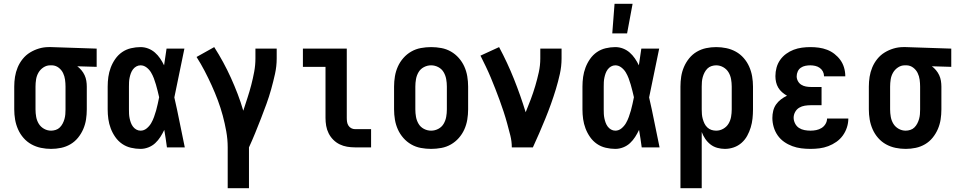

<svg xmlns="http://www.w3.org/2000/svg" viewBox="-20 -776 5040 1011"><path d="M249 8Q222 8 195.5 2.5Q169 -3 145.5 -16Q122 -29 104 -49.5Q86 -70 75 -95Q64 -120 59.5 -146.5Q55 -173 55 -200V-320Q55 -346 59 -371.5Q63 -397 73 -421Q83 -445 99.5 -465.5Q116 -486 138 -499.5Q160 -513 185 -520.5Q210 -528 236 -528H250L489 -520V-424L387 -427Q399 -418 409 -406Q419 -394 425.5 -380Q432 -366 434.5 -350.5Q437 -335 437 -320V-200Q437 -173 433 -147Q429 -121 418.5 -96.5Q408 -72 391 -51Q374 -30 351 -16.5Q328 -3 302 2.5Q276 8 249 8ZM249 -88Q261 -88 273.5 -92Q286 -96 295 -105Q304 -114 310 -125.5Q316 -137 319.5 -149.5Q323 -162 324 -174.5Q325 -187 325 -200V-320Q325 -338 322.5 -356.5Q320 -375 312 -391.5Q304 -408 289 -419.5Q274 -431 255 -432H244Q225 -432 208.5 -421Q192 -410 182.5 -393.5Q173 -377 170 -358Q167 -339 167 -320V-200Q167 -180 170.5 -160.5Q174 -141 184 -124.5Q194 -108 211.5 -98Q229 -88 249 -88Z M720 8Q695 8 669.5 2Q644 -4 623 -18.5Q602 -33 587 -54.5Q572 -76 563 -100Q554 -124 550.5 -149Q547 -174 547 -200V-320Q547 -346 550.5 -371Q554 -396 563 -420Q572 -444 587 -465.5Q602 -487 623 -501.5Q644 -516 669.5 -522Q695 -528 720 -528Q741 -528 760.5 -520.5Q780 -513 795.5 -499.5Q811 -486 823 -468.5Q835 -451 844 -432Q847 -454 850.5 -476Q854 -498 857 -520H951Q937 -456 924.5 -391.5Q912 -327 898 -263Q913 -198 926 -132Q939 -66 953 0H859Q856 -23 852.5 -46Q849 -69 845 -92Q836 -73 824.5 -55Q813 -37 797.5 -22.5Q782 -8 761.5 0Q741 8 720 8ZM720 -88Q738 -88 752.5 -100Q767 -112 776 -127.5Q785 -143 791 -160Q797 -177 802 -194Q807 -211 810.5 -228.5Q814 -246 818 -264Q814 -281 810 -297.5Q806 -314 801 -331Q796 -348 790 -364Q784 -380 775 -395Q766 -410 751.5 -421Q737 -432 720 -432Q708 -432 697.5 -426Q687 -420 680 -410.5Q673 -401 669 -390Q665 -379 662.5 -367Q660 -355 659.5 -343.5Q659 -332 659 -320V-200Q659 -188 659.5 -176.5Q660 -165 662.5 -153Q665 -141 669 -130Q673 -119 680 -109.5Q687 -100 697.5 -94Q708 -88 720 -88Z M1179 215V0Q1179 -42 1171.5 -84Q1164 -126 1153 -167Q1142 -208 1127 -248Q1112 -288 1094.5 -326.5Q1077 -365 1057.5 -402.5Q1038 -440 1015 -476L1108 -528Q1133 -489 1155 -448.5Q1177 -408 1196 -366Q1215 -324 1231.5 -281Q1248 -238 1261 -193Q1272 -227 1283 -260.5Q1294 -294 1303 -328.5Q1312 -363 1318.5 -398Q1325 -433 1325 -468V-520H1437V-468Q1437 -427 1428 -386.5Q1419 -346 1408 -306.5Q1397 -267 1383 -228.5Q1369 -190 1354 -151.5Q1339 -113 1323.5 -75Q1308 -37 1291 0V215Z M1849 0Q1828 0 1807.5 -3.5Q1787 -7 1768.5 -16Q1750 -25 1735 -40Q1720 -55 1710.5 -74Q1701 -93 1697.5 -113.5Q1694 -134 1694 -155V-424H1575V-520H1806V-155Q1806 -144 1807.5 -134Q1809 -124 1814.5 -115Q1820 -106 1829.5 -101Q1839 -96 1849 -96H1934V0Z M2250 8Q2223 8 2196 3Q2169 -2 2145.5 -15.5Q2122 -29 2104 -49.5Q2086 -70 2075 -94.5Q2064 -119 2059.5 -146Q2055 -173 2055 -200V-320Q2055 -347 2059.5 -374Q2064 -401 2075 -425.5Q2086 -450 2104 -470.5Q2122 -491 2145.5 -504.5Q2169 -518 2196 -523Q2223 -528 2250 -528Q2277 -528 2304 -523Q2331 -518 2354.5 -504.5Q2378 -491 2396 -470.5Q2414 -450 2425 -425.5Q2436 -401 2440.5 -374Q2445 -347 2445 -320V-200Q2445 -173 2440.5 -146Q2436 -119 2425 -94.5Q2414 -70 2396 -49.5Q2378 -29 2354.5 -15.5Q2331 -2 2304 3Q2277 8 2250 8ZM2250 -88Q2270 -88 2288 -97.5Q2306 -107 2316 -124Q2326 -141 2329.5 -160.5Q2333 -180 2333 -200V-320Q2333 -340 2329.5 -359.5Q2326 -379 2316 -396Q2306 -413 2288 -422.5Q2270 -432 2250 -432Q2230 -432 2212 -422.5Q2194 -413 2184 -396Q2174 -379 2170.5 -359.5Q2167 -340 2167 -320V-200Q2167 -180 2170.5 -160.5Q2174 -141 2184 -124Q2194 -107 2212 -97.5Q2230 -88 2250 -88Z M2675 0Q2675 -32 2667 -63.5Q2659 -95 2650.5 -126Q2642 -157 2632 -187.5Q2622 -218 2611 -248Q2600 -278 2588.5 -307.5Q2577 -337 2564.5 -367Q2552 -397 2538 -426Q2524 -455 2510 -483L2608 -528Q2652 -446 2686.5 -359.5Q2721 -273 2748 -185Q2762 -219 2775 -253.5Q2788 -288 2798.5 -323.5Q2809 -359 2817 -395Q2825 -431 2825 -468V-520H2937V-468Q2937 -427 2928 -386.5Q2919 -346 2907 -306.5Q2895 -267 2881 -228Q2867 -189 2851.5 -151Q2836 -113 2819.5 -75Q2803 -37 2786 0Z M3220 8Q3195 8 3169.5 2Q3144 -4 3123 -18.5Q3102 -33 3087 -54.5Q3072 -76 3063 -100Q3054 -124 3050.5 -149Q3047 -174 3047 -200V-320Q3047 -346 3050.5 -371Q3054 -396 3063 -420Q3072 -444 3087 -465.5Q3102 -487 3123 -501.5Q3144 -516 3169.5 -522Q3195 -528 3220 -528Q3241 -528 3260.5 -520.5Q3280 -513 3295.5 -499.5Q3311 -486 3323 -468.5Q3335 -451 3344 -432Q3347 -454 3350.5 -476Q3354 -498 3357 -520H3451Q3437 -456 3424.5 -391.5Q3412 -327 3398 -263Q3413 -198 3426 -132Q3439 -66 3453 0H3359Q3356 -23 3352.5 -46Q3349 -69 3345 -92Q3336 -73 3324.5 -55Q3313 -37 3297.5 -22.5Q3282 -8 3261.5 0Q3241 8 3220 8ZM3220 -88Q3238 -88 3252.5 -100Q3267 -112 3276 -127.5Q3285 -143 3291 -160Q3297 -177 3302 -194Q3307 -211 3310.5 -228.5Q3314 -246 3318 -264Q3314 -281 3310 -297.5Q3306 -314 3301 -331Q3296 -348 3290 -364Q3284 -380 3275 -395Q3266 -410 3251.5 -421Q3237 -432 3220 -432Q3208 -432 3197.5 -426Q3187 -420 3180 -410.5Q3173 -401 3169 -390Q3165 -379 3162.5 -367Q3160 -355 3159.5 -343.5Q3159 -332 3159 -320V-200Q3159 -188 3159.5 -176.5Q3160 -165 3162.5 -153Q3165 -141 3169 -130Q3173 -119 3180 -109.5Q3187 -100 3197.5 -94Q3208 -88 3220 -88ZM3204 -600 3216 -756H3311L3282 -600Z M3563 215V-320Q3563 -347 3567 -373Q3571 -399 3581.5 -423.5Q3592 -448 3609 -469Q3626 -490 3649 -503.5Q3672 -517 3698 -522.5Q3724 -528 3751 -528Q3778 -528 3804.5 -522.5Q3831 -517 3854.5 -504Q3878 -491 3896 -470.5Q3914 -450 3925 -425Q3936 -400 3940.5 -373.5Q3945 -347 3945 -320V-200Q3945 -176 3942.5 -152Q3940 -128 3933 -105Q3926 -82 3914.5 -61Q3903 -40 3885 -24Q3867 -8 3844 0Q3821 8 3797 8Q3777 8 3757 2.5Q3737 -3 3721 -15.5Q3705 -28 3693.5 -45Q3682 -62 3675 -81V215ZM3751 -88Q3771 -88 3788.5 -98Q3806 -108 3816 -124.5Q3826 -141 3829.5 -160.5Q3833 -180 3833 -200V-320Q3833 -340 3829.5 -359.5Q3826 -379 3816 -395.5Q3806 -412 3788.5 -422Q3771 -432 3751 -432Q3739 -432 3726.5 -428Q3714 -424 3705 -415Q3696 -406 3690 -394.5Q3684 -383 3680.5 -370.5Q3677 -358 3676 -345.5Q3675 -333 3675 -320V-200Q3675 -187 3676 -174.5Q3677 -162 3680.5 -149.5Q3684 -137 3689.5 -125.5Q3695 -114 3704.5 -105Q3714 -96 3726 -92Q3738 -88 3751 -88Z M4248 8Q4223 8 4199 5Q4175 2 4152 -6.5Q4129 -15 4109 -29Q4089 -43 4075 -63Q4061 -83 4054 -107Q4047 -131 4047 -155Q4047 -174 4051.5 -192.5Q4056 -211 4066.5 -226Q4077 -241 4092 -252.5Q4107 -264 4124 -272Q4110 -280 4098 -290.5Q4086 -301 4078 -314.5Q4070 -328 4066.5 -343.5Q4063 -359 4063 -375Q4063 -398 4069 -420Q4075 -442 4088 -460.5Q4101 -479 4119.5 -492.5Q4138 -506 4159 -514Q4180 -522 4202.5 -525Q4225 -528 4247 -528Q4270 -528 4292 -525Q4314 -522 4335 -514Q4356 -506 4374 -492Q4392 -478 4405 -460Q4418 -442 4424.5 -420Q4431 -398 4431 -375V-374H4319V-375Q4319 -388 4313 -399.5Q4307 -411 4296.5 -418.5Q4286 -426 4273 -429Q4260 -432 4247 -432Q4234 -432 4221 -429.5Q4208 -427 4197 -419.5Q4186 -412 4180.5 -399.5Q4175 -387 4175 -374Q4175 -361 4181.5 -349Q4188 -337 4199 -330Q4210 -323 4223.5 -320.5Q4237 -318 4250 -318H4306V-222H4250Q4234 -222 4218 -219.5Q4202 -217 4188.5 -209Q4175 -201 4167 -186.5Q4159 -172 4159 -156Q4159 -141 4166.5 -126Q4174 -111 4187 -102.5Q4200 -94 4216 -91Q4232 -88 4248 -88Q4263 -88 4278 -91Q4293 -94 4306 -102Q4319 -110 4327 -123.5Q4335 -137 4335 -152H4447Q4447 -128 4439.5 -105Q4432 -82 4418 -62.5Q4404 -43 4384 -29Q4364 -15 4341.5 -6.5Q4319 2 4295.5 5Q4272 8 4248 8Z M4749 8Q4722 8 4695.5 2.5Q4669 -3 4645.5 -16Q4622 -29 4604 -49.5Q4586 -70 4575 -95Q4564 -120 4559.5 -146.5Q4555 -173 4555 -200V-320Q4555 -346 4559 -371.5Q4563 -397 4573 -421Q4583 -445 4599.5 -465.5Q4616 -486 4638 -499.5Q4660 -513 4685 -520.5Q4710 -528 4736 -528H4750L4989 -520V-424L4887 -427Q4899 -418 4909 -406Q4919 -394 4925.5 -380Q4932 -366 4934.5 -350.5Q4937 -335 4937 -320V-200Q4937 -173 4933 -147Q4929 -121 4918.5 -96.5Q4908 -72 4891 -51Q4874 -30 4851 -16.5Q4828 -3 4802 2.5Q4776 8 4749 8ZM4749 -88Q4761 -88 4773.5 -92Q4786 -96 4795 -105Q4804 -114 4810 -125.5Q4816 -137 4819.5 -149.5Q4823 -162 4824 -174.5Q4825 -187 4825 -200V-320Q4825 -338 4822.5 -356.5Q4820 -375 4812 -391.5Q4804 -408 4789 -419.5Q4774 -431 4755 -432H4744Q4725 -432 4708.5 -421Q4692 -410 4682.5 -393.5Q4673 -377 4670 -358Q4667 -339 4667 -320V-200Q4667 -180 4670.5 -160.5Q4674 -141 4684 -124.5Q4694 -108 4711.5 -98Q4729 -88 4749 -88Z"/></svg>

Font: Iosevka Curly Slab
Style: Bold
Weight: 700
Monospace: yes
Designer: Belleve Invis
Foundry: Belleve Invis
Version: Version 22.1.2; ttfautohint (v1.8.4)